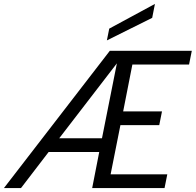

<svg xmlns="http://www.w3.org/2000/svg" viewBox="-61 -959 998 979"><path d="M614 -630 567 -391H765L751 -321H553L503 -70H792L778 0H409L445 -184H187L46 0H-41L499 -700H917L903 -630ZM241 -254H459L535 -636ZM729 -939 715 -868 484 -753 496 -813Z"/></svg>

Font: Albert Sans
Style: Italic
Weight: 400
Italic angle: -11.25°
Designer: Andreas Rasmussen
Foundry: a.Foundry
Version: Version 1.025